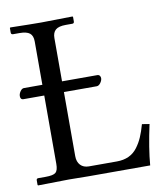

<svg xmlns="http://www.w3.org/2000/svg" viewBox="-75 -710 677 775"><g transform="rotate(-10 263.0 -322.5)"><path d="M349.1 -39.1Q376.5 -39.1 397.7 -48.8Q418.9 -58.6 433.3 -77.9Q447.8 -97.2 457 -118.7Q466.3 -140.1 474.6 -169.9L504.9 -165Q483.9 -68.4 478.5 0H224.1L146.5 -1L19 1L17.1 -1V-20Q17.1 -27.8 24.9 -27.8H54.7Q86.4 -27.8 96.4 -36.6Q106.4 -45.4 106.4 -71.8V-352.1H21Q8.8 -352.1 8.8 -366.7Q8.8 -376 15.6 -386Q22.5 -396 30.8 -396H106.4V-573.7Q106.4 -597.2 93.8 -607.4Q81.1 -617.7 51.8 -617.7H25.4Q17.1 -617.7 17.1 -626V-644.5L19 -646.5Q106 -644.5 145 -644.5L273.9 -646.5L275.9 -644.5V-626Q275.9 -617.7 268.1 -617.7H241.7Q211.9 -617.7 199.5 -606.7Q187 -595.7 187 -573.7V-396H331.1Q337.9 -396 341.3 -391.6Q344.7 -387.2 344.7 -381.3Q344.7 -372.1 337.4 -362.1Q330.1 -352.1 321.3 -352.1H187V-89.4Q187 -65.9 199.7 -52.5Q212.4 -39.1 234.4 -39.1Z"/></g></svg>

Font: Libertinage
Style: b
Weight: 400
Designer: OSP
Foundry: OSP
Version: Version 1.0; 2008; OFL relea